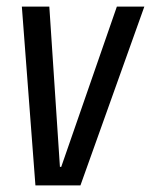

<svg xmlns="http://www.w3.org/2000/svg" viewBox="-20 -560 456 580"><path d="M46 -540H129L161 -56H165L333 -540H416L223 0H87Z"/></svg>

Font: Pathway Extreme Condensed
Style: Italic
Weight: 400
Width: 3
Italic angle: -8°
Version: Version 1.001;gftools[0.9.26]